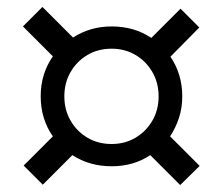

<svg xmlns="http://www.w3.org/2000/svg" viewBox="-20 -650 640 552"><path d="M498 -118 412 -204Q364 -172 301 -172Q237 -172 188 -204L103 -119L48 -174L132 -258Q115 -282 106 -311Q97 -340 97 -373Q97 -438 132 -488L46 -574L102 -630L190 -542Q239 -574 301 -574Q366 -574 415 -541L499 -625L553 -571L470 -487Q504 -437 504 -373Q504 -340 494.5 -311Q485 -282 469 -258L554 -173ZM301 -236Q339 -236 369.5 -254Q400 -272 418 -303Q436 -334 436 -373Q436 -412 418 -443Q400 -474 369.5 -492Q339 -510 301 -510Q262 -510 231.5 -492Q201 -474 183 -443Q165 -412 165 -373Q165 -334 183 -303Q201 -272 231.5 -254Q262 -236 301 -236Z"/></svg>

Font: Pitagon Sans Mono Light
Style: Regular
Weight: 300
Monospace: yes
Designer: Travis Tran
Foundry: Pitagon
Version: Version 1.001; ttfautohint (v1.8.4.7-5d5b);gftools[0.9.26]